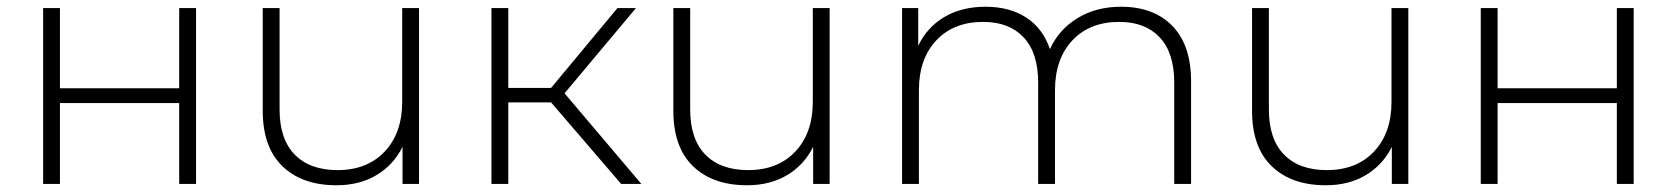

<svg xmlns="http://www.w3.org/2000/svg" viewBox="-20 -546 4978 570"><path d="M108 -522H158V-284H512V-522H562V0H512V-240H158V0H108Z M1224 -522V0H1175V-110Q1148 -56 1097.5 -26Q1047 4 979 4Q877 4 818.5 -52.5Q760 -109 760 -217V-522H810V-221Q810 -133 855 -87Q900 -41 982 -41Q1070 -41 1122 -96Q1174 -151 1174 -244V-522Z M1616 -242H1489V0H1439V-522H1489V-285H1616L1813 -522H1868L1656 -269L1884 0H1824Z M2443 -522V0H2394V-110Q2367 -56 2316.5 -26Q2266 4 2198 4Q2096 4 2037.5 -52.5Q1979 -109 1979 -217V-522H2029V-221Q2029 -133 2074 -87Q2119 -41 2201 -41Q2289 -41 2341 -96Q2393 -151 2393 -244V-522Z M3516 -305V0H3466V-301Q3466 -389 3423 -435Q3380 -481 3303 -481Q3215 -481 3163.5 -426Q3112 -371 3112 -278V0H3062V-301Q3062 -389 3019 -435Q2976 -481 2899 -481Q2811 -481 2759.5 -426Q2708 -371 2708 -278V0H2658V-522H2706V-410Q2732 -465 2783.5 -495.5Q2835 -526 2906 -526Q2977 -526 3026.5 -494Q3076 -462 3097 -400Q3123 -458 3178.5 -492Q3234 -526 3308 -526Q3405 -526 3460.5 -469Q3516 -412 3516 -305Z M4161 -522V0H4112V-110Q4085 -56 4034.5 -26Q3984 4 3916 4Q3814 4 3755.5 -52.5Q3697 -109 3697 -217V-522H3747V-221Q3747 -133 3792 -87Q3837 -41 3919 -41Q4007 -41 4059 -96Q4111 -151 4111 -244V-522Z M4376 -522H4426V-284H4780V-522H4830V0H4780V-240H4426V0H4376Z"/></svg>

Font: Montserrat Alternates Light
Style: Regular
Weight: 300
Designer: Julieta Ulanovsky
Foundry: Julieta Ulanovsky
Version: Version 7.200